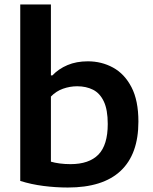

<svg xmlns="http://www.w3.org/2000/svg" viewBox="-20 -828 682 858"><path d="M283 10Q229.5 10 174.5 3Q119.5 -4 70.5 -19.5V-808H207.5V-491H214Q242 -520.5 281.8 -537.2Q321.5 -554 372.5 -554Q434 -554 485.2 -526Q536.5 -498 567.5 -438.5Q598.5 -379 598.5 -284.5Q598.5 -139 519.2 -64.5Q440 10 283 10ZM295 -94.5Q378 -94.5 419.8 -137.2Q461.5 -180 461.5 -274Q461.5 -337.5 444 -374.5Q426.5 -411.5 395.8 -427Q365 -442.5 325 -442.5Q292.5 -442.5 261.5 -431.5Q230.5 -420.5 207.5 -396.5V-105.5Q224.5 -100.5 247.2 -97.5Q270 -94.5 295 -94.5Z"/></svg>

Font: Encode Sans SmExp SmBold
Style: Regular
Weight: 600
Width: 6
Designer: Multiple Designers
Foundry: Impallari Type
Version: Version 3.002; ttfautohint (v1.8.3) -l 8 -r 50 -G 200 -x 14 